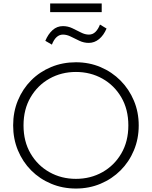

<svg xmlns="http://www.w3.org/2000/svg" viewBox="-20 -1075 878 1110"><path d="M419 15Q342 15 275.8 -12.8Q209.5 -40.5 160.2 -90Q111 -139.5 83.5 -206Q56 -272.5 56 -350Q56 -428 83.5 -494.5Q111 -561 160.2 -610.5Q209.5 -660 275.8 -687.5Q342 -715 419 -715Q495.5 -715 561.5 -687Q627.5 -659 677 -609Q726.5 -559 754.2 -492.8Q782 -426.5 782 -350Q782 -272.5 754.2 -206Q726.5 -139.5 677 -90Q627.5 -40.5 561.5 -12.8Q495.5 15 419 15ZM419 -41Q503 -41 571.8 -79.5Q640.5 -118 681.2 -187.5Q722 -257 722 -350Q722 -443 681.2 -512.5Q640.5 -582 571.8 -620.5Q503 -659 419 -659Q335 -659 266.2 -620.5Q197.5 -582 156.8 -512.5Q116 -443 116 -350Q116 -257 156.8 -187.5Q197.5 -118 266.2 -79.5Q335 -41 419 -41ZM280 -817 242 -839Q258 -877.5 283.8 -900.8Q309.5 -924 344 -924Q372.5 -924 398.2 -911.8Q424 -899.5 447.8 -887.2Q471.5 -875 494 -875Q516 -875 531.8 -890.5Q547.5 -906 558 -933L596 -910Q579.5 -871 552.8 -849Q526 -827 493 -827Q465 -827 439.5 -839Q414 -851 390.2 -863Q366.5 -875 344 -875Q302.5 -875 280 -817ZM270 -1005V-1055H568V-1005Z"/></svg>

Font: Geologica Thin
Style: Regular
Weight: 100
Designer: Sindre Bremnes, Frode Helland
Foundry: Monokrom Skriftforlag AS
Version: Version 1.010; ttfautohint (v1.8.4.7-5d5b);gftools[0.9.28]